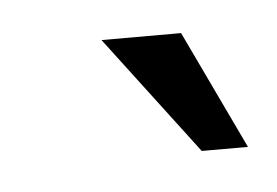

<svg xmlns="http://www.w3.org/2000/svg" viewBox="-25 -667 215 149"><g transform="rotate(-5 82.0 -592.0)"><path d="M127.7 -545.7 57.7 -638.2H119.7L163.7 -545.7Z"/></g></svg>

Font: Alumni Sans SC Thin
Style: Italic
Weight: 100
Italic angle: -8°
Designer: Robert E. Leuschke
Foundry: Robert E. Leuschke
Version: Version 1.016